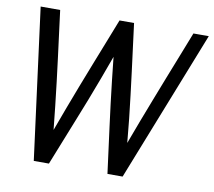

<svg xmlns="http://www.w3.org/2000/svg" viewBox="-80 -816 1014 911"><g transform="rotate(10 427.0 -360.5)"><path d="M138 -724Q145 -667 152.5 -610.5Q160 -554 167 -497.5Q174 -441 181 -384.5Q188 -328 194 -271.5Q200 -215 206 -158Q227 -215 248 -271.5Q269 -328 291 -384.5Q313 -441 335 -497.5Q357 -554 379.5 -610.5Q402 -667 424 -724H494Q501 -667 508.5 -610.5Q516 -554 523 -497.5Q530 -441 537 -384.5Q544 -328 550 -271.5Q556 -215 561 -158Q582 -215 603.5 -271.5Q625 -328 647 -384.5Q669 -441 691 -497.5Q713 -554 735.5 -610.5Q758 -667 780 -724H854L567 3H494Q487 -52 479.5 -107.5Q472 -163 465 -218Q458 -273 451 -328Q444 -383 438 -438.5Q432 -494 426 -549Q406 -494 385.5 -438.5Q365 -383 343.5 -328Q322 -273 300 -218Q278 -163 256 -107.5Q234 -52 212 3H139L44 -724Z"/></g></svg>

Font: Rosario
Style: Italic
Weight: 400
Italic angle: -8.05°
Designer: Hector Gatti
Foundry: Omnibus Type
Version: Version 1.201